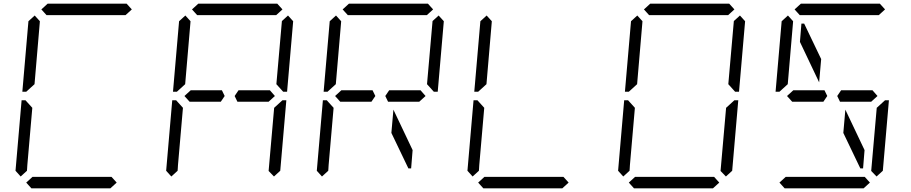

<svg xmlns="http://www.w3.org/2000/svg" viewBox="-20 -1020 4936 1040"><path d="M204 -969 238 -1000H666L694 -969L660 -938H658H477H415H234H232ZM612 -31 578 0H150L122 -31L156 -62H158H339H401H582H584ZM92 -64 64 -95 97 -477H118L127 -467L155 -436L128 -125L127 -108L126 -95ZM122 -523H101L134 -905L168 -936L196 -905L195 -892L167 -564L133 -533Z M1020 -969 1054 -1000H1482L1510 -969L1476 -938H1474H1293H1231H1050H1048ZM1020 -469H1007L979 -500L1013 -531H1026H1150H1174H1182L1197 -500L1176 -469H1168H1144ZM1465 -436 1510 -477H1531L1498 -95L1464 -64L1435 -94ZM1540 -936 1568 -905 1535 -523H1514L1477 -564L1507 -906ZM908 -64 880 -95 913 -477H934L943 -467L971 -436L944 -125L943 -108L942 -95ZM938 -523H917L950 -905L984 -936L1012 -905L1011 -892L983 -564L949 -533ZM1428 -531H1442L1469 -500L1435 -469H1422H1298H1274H1266L1251 -500L1272 -531H1280H1304Z M1836 -969 1870 -1000H2298L2326 -969L2292 -938H2290H2109H2047H1866H1864ZM1836 -469H1823L1795 -500L1829 -531H1842H1966H1990H1998L2013 -500L1992 -469H1984H1960ZM2100 -300 2111 -426 2215 -207 2207 -108H2192ZM2356 -936 2384 -905 2351 -523H2330L2293 -564L2323 -906ZM1724 -64 1696 -95 1729 -477H1750L1759 -467L1787 -436L1760 -125L1759 -108L1758 -95ZM1754 -523H1733L1766 -905L1800 -936L1828 -905L1827 -892L1799 -564L1765 -533ZM2244 -531H2258L2285 -500L2251 -469H2238H2114H2090H2082L2067 -500L2088 -531H2096H2120Z M3060 -31 3026 0H2598L2570 -31L2604 -62H2606H2787H2849H3030H3032ZM2540 -64 2512 -95 2545 -477H2566L2575 -467L2603 -436L2576 -125L2575 -108L2574 -95ZM2570 -523H2549L2582 -905L2616 -936L2644 -905L2643 -892L2615 -564L2581 -533Z M3468 -969 3502 -1000H3930L3958 -969L3924 -938H3922H3741H3679H3498H3496ZM3876 -31 3842 0H3414L3386 -31L3420 -62H3422H3603H3665H3846H3848ZM3913 -436 3958 -477H3979L3946 -95L3912 -64L3883 -94ZM3988 -936 4016 -905 3983 -523H3962L3925 -564L3955 -906ZM3356 -64 3328 -95 3361 -477H3382L3391 -467L3419 -436L3392 -125L3391 -108L3390 -95ZM3386 -523H3365L3398 -905L3432 -936L3460 -905L3459 -892L3431 -564L3397 -533Z M4284 -969 4318 -1000H4746L4774 -969L4740 -938H4738H4557H4495H4314H4312ZM4284 -469H4271L4243 -500L4277 -531H4290H4414H4438H4446L4461 -500L4440 -469H4432H4408ZM4428 -700 4417 -574 4313 -793 4321 -892H4336ZM4548 -300 4559 -426 4663 -207 4655 -108H4640ZM4692 -31 4658 0H4230L4202 -31L4236 -62H4238H4419H4481H4662H4664ZM4729 -436 4774 -477H4795L4762 -95L4728 -64L4699 -94ZM4202 -523H4181L4214 -905L4248 -936L4276 -905L4275 -892L4247 -564L4213 -533ZM4692 -531H4706L4733 -500L4699 -469H4686H4562H4538H4530L4515 -500L4536 -531H4544H4568Z"/></svg>

Font: DSEG14 Classic Mini
Style: Light Italic
Weight: 300
Italic angle: -5°
Designer: Keshikan(Twitter:@keshinomi_88pro)
Version: Version 0.46